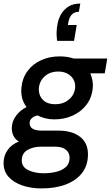

<svg xmlns="http://www.w3.org/2000/svg" viewBox="-53 -824 621 1076"><path d="M179 232Q121 232 72.5 215.5Q24 199 -4.5 167.5Q-33 136 -33 90Q-33 49 -10.5 17Q12 -15 53 -31Q33 -42 23 -62Q13 -82 13 -104Q13 -144 37.5 -176Q62 -208 96 -224Q79 -246 71.5 -273Q64 -300 67 -332Q72 -386 101 -425.5Q130 -465 177 -486.5Q224 -508 282 -508Q324 -508 360 -496H548L534 -413H453Q461 -394 465 -374Q469 -354 467 -332Q462 -277 432 -237.5Q402 -198 355 -176.5Q308 -155 251 -155Q225 -155 201 -161Q177 -167 158 -177Q139 -174 126 -162.5Q113 -151 113 -134Q113 -92 182 -92H274Q351 -92 395.5 -57.5Q440 -23 440 41Q440 102 407.5 144.5Q375 187 316.5 209.5Q258 232 179 232ZM192 147Q229 147 262 139Q295 131 316 112Q337 93 337 60Q337 32 316.5 15Q296 -2 255 -2H177Q133 -2 101 16.5Q69 35 69 76Q69 112 105.5 129.5Q142 147 192 147ZM257 -240Q302 -240 333 -266Q364 -292 368 -332Q371 -371 344.5 -397Q318 -423 273 -423Q228 -423 198.5 -397Q169 -371 165 -332Q162 -292 186 -266Q210 -240 257 -240ZM397 -804 389 -758Q365 -758 350 -743Q335 -728 330 -698L327 -684H377L362 -595H267Q266 -606 265 -616.5Q264 -627 264 -637Q264 -666 270.5 -695.5Q277 -725 292.5 -749.5Q308 -774 333.5 -789Q359 -804 397 -804Z"/></svg>

Font: Rethink Sans Medium
Style: Italic
Weight: 500
Italic angle: -10°
Designer: The Rethink Sans project authors (Hans Thiessen). DM Sans designed by Colophon Foundry.
Foundry: Rethink Communications LLC
Version: Version 1.001